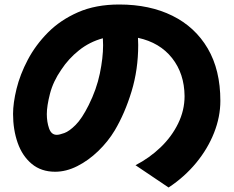

<svg xmlns="http://www.w3.org/2000/svg" viewBox="-20 -781 1040 853"><path d="M729 52 582 -47Q644 -79 693.5 -126.5Q743 -174 771.5 -232.5Q800 -291 800 -354Q799 -454 744.5 -523Q690 -592 593 -613Q594 -597 594 -581Q594 -472 564.5 -375Q535 -278 490 -202Q460 -152 416.5 -110Q373 -68 323.5 -43Q274 -18 225 -18Q163 -18 121 -53Q79 -88 58.5 -146.5Q38 -205 38 -275Q38 -323 53.5 -386.5Q69 -450 103.5 -515.5Q138 -581 193 -636.5Q248 -692 326.5 -726.5Q405 -761 510 -761Q645 -761 746 -711Q847 -661 903 -565.5Q959 -470 959 -333Q959 -262 931 -191Q903 -120 851.5 -57.5Q800 5 729 52ZM188 -274Q188 -239 198 -210.5Q208 -182 232 -182Q244 -182 266 -190Q288 -198 316 -226Q344 -254 374 -314Q409 -384 423.5 -454Q438 -524 438 -580Q438 -596 437 -611Q378 -595 331 -557.5Q284 -520 252 -471Q216 -419 202 -364.5Q188 -310 188 -274Z"/></svg>

Font: Mochiy Pop One
Style: Regular
Weight: 400
Designer: FONTDASU
Foundry: FONTDASU / Google Inc. / Adobe
Version: Version 2.000